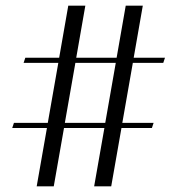

<svg xmlns="http://www.w3.org/2000/svg" viewBox="-20 -699 640 675"><path d="M63 -478 69 -496H188L220 -679H280L248 -496H390L422 -679H482L450 -496H560L554 -478H447L410 -267H520L514 -249H407L371 -44H311L347 -249H205L169 -44H109L145 -249H23L29 -267H148L185 -478ZM245 -478 208 -267H350L387 -478Z"/></svg>

Font: Antic Didone
Style: Regular
Weight: 400
Designer: Santiago Orozco
Foundry: Santiago Orozco
Version: Version 2.001